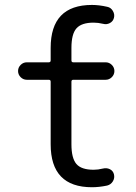

<svg xmlns="http://www.w3.org/2000/svg" viewBox="-20 -785 561 794"><path d="M417 -527.3Q431.6 -527.3 442.4 -516.6Q453.1 -505.9 453.1 -491.2Q453.1 -476.6 442.4 -465.8Q431.6 -455.1 417 -455.1H283.2Q275.4 -455.1 275.4 -447.3V-188.5Q275.4 -130.9 295.9 -106.9Q316.4 -83 367.2 -83Q385.7 -83 405.3 -87.9Q420.9 -91.8 434.1 -85.4Q447.3 -79.1 451.2 -64.5Q455.1 -48.8 446.8 -35.2Q438.5 -21.5 422.9 -17.6Q389.6 -10.7 360.4 -10.7Q189.5 -10.7 189.5 -188.5V-447.3Q189.5 -455.1 181.6 -455.1H90.8Q76.2 -455.1 65.4 -465.8Q54.7 -476.6 54.7 -491.2Q54.7 -505.9 65.4 -516.6Q76.2 -527.3 90.8 -527.3H181.6Q189.5 -527.3 189.5 -535.2V-586.9Q189.5 -764.6 360.4 -764.6Q389.6 -764.6 423.8 -756.8Q438.5 -753.9 446.8 -739.7Q455.1 -725.6 451.2 -710.9Q447.3 -696.3 434.1 -689.5Q420.9 -682.6 406.2 -686.5Q385.7 -691.4 367.2 -691.4Q317.4 -691.4 296.4 -668Q275.4 -644.5 275.4 -586.9V-535.2Q275.4 -527.3 283.2 -527.3Z"/></svg>

Font: Gen Jyuu Gothic Regular
Style: Regular
Weight: 400
Designer: [Source Han Sans]
Ryoko NISHIZUKA  (kana & ideographs); Paul D. Hunt (Latin, Greek & Cyrillic); Wenlong ZHANG  (bopomofo
Version: Version 1.002.20150607